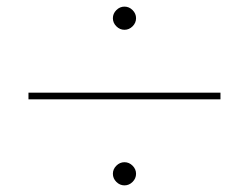

<svg xmlns="http://www.w3.org/2000/svg" viewBox="-20 -580 752 580"><path d="M66 -300H646V-280H66ZM356 -90Q370 -90 380.5 -79.5Q391 -69 391 -55Q391 -41 380.5 -30.5Q370 -20 356 -20Q342 -20 331.5 -30.5Q321 -41 321 -55Q321 -69 331.5 -79.5Q342 -90 356 -90ZM356 -560Q370 -560 380.5 -549.5Q391 -539 391 -525Q391 -511 380.5 -500.5Q370 -490 356 -490Q342 -490 331.5 -500.5Q321 -511 321 -525Q321 -539 331.5 -549.5Q342 -560 356 -560Z"/></svg>

Font: Enso Thin
Style: Regular
Weight: 100
Designer: Coji Morishita
Foundry: UNDERFOREST DESIGN
Version: Version 1.000